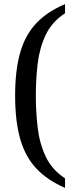

<svg xmlns="http://www.w3.org/2000/svg" viewBox="-20 -779 363 927"><path d="M294 128Q208 91 154.5 33.5Q101 -24 77 -110Q53 -196 53 -317Q53 -438 77 -523.5Q101 -609 154.5 -666Q208 -723 294 -759V-715Q231 -674 201 -611Q171 -548 162 -472.5Q153 -397 153 -317Q153 -238 162 -162Q171 -86 201 -22.5Q231 41 294 82Z"/></svg>

Font: Noto Serif SemiCondensed
Style: Regular
Weight: 400
Width: 4
Designer: Monotype Design Team
Foundry: Monotype Imaging Inc.
Version: Version 2.013